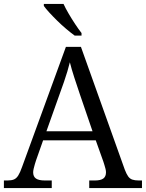

<svg xmlns="http://www.w3.org/2000/svg" viewBox="-20 -951 738 971"><path d="M-0.3 0V-38.3H18Q38 -38.3 50.5 -43.5Q63 -48.7 72.3 -63.5Q81.7 -78.3 92 -107.7L313.3 -714H389.3L611 -93.3Q619.7 -70.7 628.2 -58.8Q636.7 -47 649.2 -42.7Q661.7 -38.3 682 -38.3H698V0H431.3V-38.3H460Q489 -38.3 502.5 -48.2Q516 -58 516 -79.7Q516 -87 513.7 -96.7Q511.3 -106.3 508.2 -116.2Q505 -126 502.7 -133.7L464.3 -241.3H198L162.3 -140Q159.3 -131.7 156.2 -120.5Q153 -109.3 150.3 -98.2Q147.7 -87 147.7 -79.7Q147.7 -58 161.8 -48.2Q176 -38.3 206.7 -38.3H241.7V0ZM214.7 -287H448L384 -474Q370 -515.3 356 -558.2Q342 -601 333.3 -636Q328 -614 320.5 -589.2Q313 -564.3 303.7 -537.2Q294.3 -510 284.3 -482.7ZM357.7 -771Q338.3 -785 315.2 -804.5Q292 -824 269.7 -846Q247.3 -868 229 -888Q210.7 -908 201.7 -921V-931H301.3Q311.3 -909 327.2 -882Q343 -855 360.2 -829Q377.3 -803 392.3 -784V-771Z"/></svg>

Font: Noto Serif Hentaigana ExtraLight
Style: Regular
Weight: 200
Designer: Kazuhiro Yamada
Foundry: nipponia
Version: Version 1.000